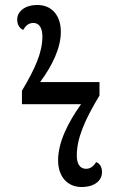

<svg xmlns="http://www.w3.org/2000/svg" viewBox="-20 -740 478 770"><path d="M307 10C362 10 389 -18 389 -49C389 -66 384 -82 366 -90C356 -75 344 -63 325 -63C300 -63 288 -84 288 -116C288 -186 320 -259 379 -357V-411H141C189 -476 224 -547 224 -612C224 -679 187 -720 130 -720C76 -720 49 -691 49 -662C49 -645 55 -628 73 -620C82 -635 93 -648 114 -648C138 -648 150 -626 150 -594C150 -530 122 -467 68 -376V-322H305C253 -249 213 -170 213 -97C213 -31 251 10 307 10Z"/></svg>

Font: Noto Serif Condensed Medium
Style: Regular
Weight: 500
Width: 3
Designer: Monotype Design Team
Foundry: Monotype Imaging Inc.
Version: Version 2.015